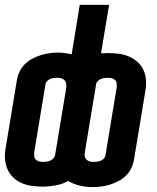

<svg xmlns="http://www.w3.org/2000/svg" viewBox="-21 -755 641 785"><path d="M358 10Q331 10 305.5 4Q280 -2 258 -15Q234 -2 206.5 3Q179 8 153 8Q131 8 109 5Q87 2 67.5 -6.5Q48 -15 33 -29.5Q18 -44 9.5 -63.5Q1 -83 -0.5 -105Q-2 -127 2 -149L48 -427Q51 -445 59 -462Q67 -479 80.5 -492.5Q94 -506 111 -515Q128 -524 146 -529.5Q164 -535 181.5 -537.5Q199 -540 217 -540Q231 -540 245 -538Q259 -536 272 -533L305 -735H425L392 -537Q400 -537 407.5 -537.5Q415 -538 422 -538Q444 -538 466 -535Q488 -532 507.5 -523.5Q527 -515 542.5 -500.5Q558 -486 566.5 -466.5Q575 -447 576 -425Q577 -403 573 -381L527 -103Q524 -85 516 -68Q508 -51 494.5 -37.5Q481 -24 464 -15Q447 -6 429.5 -0.5Q412 5 394 7.5Q376 10 358 10ZM155 -93Q162 -93 169.5 -94Q177 -95 184 -98Q191 -101 196.5 -106.5Q202 -112 204 -119L250 -397Q251 -406 249.5 -414Q248 -422 242.5 -427.5Q237 -433 229 -435Q221 -437 213 -437Q206 -437 198.5 -436Q191 -435 184 -432Q177 -429 171.5 -423.5Q166 -418 165 -411L119 -133Q118 -124 119 -116Q120 -108 125.5 -102.5Q131 -97 139 -95Q147 -93 155 -93ZM362 -93Q369 -93 376.5 -94Q384 -95 391 -98Q398 -101 403.5 -106.5Q409 -112 410 -119L456 -397Q457 -406 456 -414Q455 -422 449.5 -427.5Q444 -433 436.5 -435Q429 -437 420 -437Q413 -437 405.5 -436Q398 -435 391 -432Q384 -429 378.5 -423.5Q373 -418 372 -411L326 -133Q324 -124 325.5 -116Q327 -108 332.5 -102.5Q338 -97 346 -95Q354 -93 362 -93Z"/></svg>

Font: Iosevka Curly Extended Oblique
Style: Bold
Weight: 700
Width: 7
Italic angle: -9°
Monospace: yes
Designer: Belleve Invis
Foundry: Belleve Invis
Version: Version 11.1.0; ttfautohint (v1.8.3)